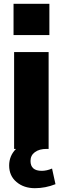

<svg xmlns="http://www.w3.org/2000/svg" viewBox="-20 -781 329 1007"><path d="M239 -597H51V-761H239ZM271 185Q218 206 163 206Q105 206 66.5 173.5Q28 141 28 87Q28 36 64 0H54V-508H235V0H224Q186 0 163 17Q140 34 140 63Q140 115 199 115Q225 115 253 103Z"/></svg>

Font: Muli Black
Style: Regular
Weight: 900
Designer: Vernon Adams
Foundry: Vernon Adams
Version: Version 2.001